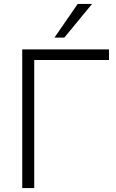

<svg xmlns="http://www.w3.org/2000/svg" viewBox="-20 -956 588 976"><path d="M93 0H154V-651H534V-705H93ZM257 -765H307L448 -936H375Z"/></svg>

Font: Poppy and Pepper Light
Style: Regular
Weight: 300
Designer: Thy Ha
Foundry: Thy Ha
Version: Version 0.001;Glyphs 3.2 (3227)